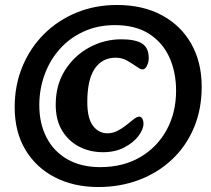

<svg xmlns="http://www.w3.org/2000/svg" viewBox="-20 -727 849 772"><path d="M375 25Q277 25 201 -14Q125 -53 82 -125Q39 -197 39 -296Q39 -384 70 -459Q101 -534 156.5 -589.5Q212 -645 287 -676Q362 -707 450 -707Q554 -707 630.5 -666Q707 -625 749 -551Q791 -477 791 -378Q791 -288 760 -214Q729 -140 672.5 -86.5Q616 -33 540 -4Q464 25 375 25ZM394 -115Q342 -115 299 -137Q256 -159 230 -201.5Q204 -244 204 -306Q204 -385 241 -444Q278 -503 338.5 -536Q399 -569 468 -569Q524 -569 551 -552Q578 -535 578 -494Q578 -477 571 -462.5Q564 -448 553 -448Q547 -448 541 -451.5Q535 -455 525 -462Q512 -471 491.5 -483Q471 -495 445 -495Q391 -495 361 -451Q331 -407 331 -317Q331 -251 354 -221Q377 -191 412 -191Q433 -191 452.5 -201Q472 -211 488.5 -224.5Q505 -238 518 -248Q531 -258 540 -258Q548 -258 552.5 -249.5Q557 -241 557 -231Q557 -207 536.5 -180Q516 -153 479.5 -134Q443 -115 394 -115ZM383 -55Q475 -55 543.5 -95Q612 -135 650 -204.5Q688 -274 688 -362Q688 -437 661 -496.5Q634 -556 579.5 -591Q525 -626 442 -626Q373 -626 317 -600.5Q261 -575 221 -530.5Q181 -486 159.5 -427.5Q138 -369 138 -304Q138 -231 167 -174.5Q196 -118 251 -86.5Q306 -55 383 -55Z"/></svg>

Font: Alkatra
Style: Bold
Weight: 700
Designer: Suman Bhandary
Version: Version 1.100;gftools[0.9.22]